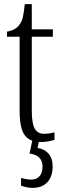

<svg xmlns="http://www.w3.org/2000/svg" viewBox="-20 -678 303 930"><path d="M178 10Q124 10 99.5 -23.5Q75 -57 75 -143V-500H14V-525Q54 -531 73 -557Q86 -573 91 -596Q96 -619 100 -658H134V-536H236V-500H134V-142Q134 -79 148.5 -54.5Q163 -30 193 -30Q208 -30 219.5 -32Q231 -34 244 -37V0Q232 3 215 6.5Q198 10 178 10ZM138 232Q109 232 82 221V184Q111 192 132 192Q156 192 171 176Q186 160 186 130Q186 100 169 84.5Q152 69 123 66L139 -9H172L162 39Q194 43 214.5 65.5Q235 88 235 128Q235 177 209.5 204.5Q184 232 138 232Z"/></svg>

Font: Noto Serif ExtraCondensed Light
Style: Regular
Weight: 300
Width: 2
Designer: Monotype Design Team
Foundry: Monotype Imaging Inc.
Version: Version 2.014; ttfautohint (v1.8.4.7-5d5b)